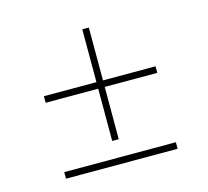

<svg xmlns="http://www.w3.org/2000/svg" viewBox="-74 -539 674 623"><g transform="rotate(-15 262.5 -227.0)"><path d="M251.5 -454.5H273.5V-79.5H251.5ZM75 -277H450V-255H75ZM75 -22H450V0H75Z"/></g></svg>

Font: Newsreader 36pt ExtraLight
Style: Regular
Weight: 250
Designer: Hugues Gentile
Foundry: Production Type
Version: Version 1.003